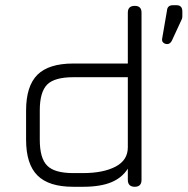

<svg xmlns="http://www.w3.org/2000/svg" viewBox="-20 -716 719 736"><path d="M621 -547C621 -547 621 -547 621 -547C615 -547 610 -549 606 -552.5C602 -556 600.5 -561 601.5 -567.5C601.5 -567.5 601.5 -567.5 601.5 -567.5C601.5 -567.5 620 -675 620 -675C621 -689 628.5 -696 642.5 -696C642.5 -696 642.5 -696 642.5 -696C642.5 -696 657 -696 657 -696C671.5 -696 679 -688 679 -672C679 -672 679 -672 679 -672C679 -672 679 -660.5 679 -660.5C679 -655 679 -650.5 678.5 -648C678 -645 677 -642.5 676 -640.5C676 -640.5 676 -640.5 676 -640.5C676 -640.5 639 -560.5 639 -560.5C634.5 -551.5 628.5 -547 621 -547ZM298.5 0C298.5 0 260.5 0 260.5 0C198 0 152.5 -14.5 123.5 -43.5C94.5 -72.5 80 -118 80 -180.5C80 -180.5 80 -180.5 80 -180.5C80 -180.5 80 -292.5 80 -292.5C80 -355 94.5 -400.5 123.5 -429.5C152.5 -458 198 -472.5 260.5 -472.5C260.5 -472.5 260.5 -472.5 260.5 -472.5C260.5 -472.5 470 -472.5 470 -472.5C470 -472.5 470 -667.5 470 -667.5C470 -685 479 -693.5 496.5 -693.5C496.5 -693.5 496.5 -693.5 496.5 -693.5C514 -693.5 522.5 -685 522.5 -667.5C522.5 -667.5 522.5 -667.5 522.5 -667.5C522.5 -667.5 522.5 -26.5 522.5 -26.5C522.5 -9 514 0 496.5 0C496.5 0 496.5 0 496.5 0C479 0 470 -9 470 -26.5C470 -26.5 470 -26.5 470 -26.5C470 -26.5 470 -69.5 470 -69.5C455.5 -46.5 434.5 -29 407 -17.5C379.5 -6 343 0 298.5 0C298.5 0 298.5 0 298.5 0ZM260.5 -52.5C260.5 -52.5 260.5 -52.5 260.5 -52.5C260.5 -52.5 298.5 -52.5 298.5 -52.5C350.5 -52.5 392 -61 423.5 -77.5C454.5 -94 470 -118.5 470 -151.5C470 -151.5 470 -151.5 470 -151.5C470 -151.5 470 -420 470 -420C470 -420 260.5 -420 260.5 -420C213 -420 179.5 -410.5 161 -392C142 -373 132.5 -340 132.5 -292.5C132.5 -292.5 132.5 -292.5 132.5 -292.5C132.5 -292.5 132.5 -180.5 132.5 -180.5C132.5 -133 142 -99.5 161 -81C179.5 -62 213 -52.5 260.5 -52.5Z"/></svg>

Font: Jura-Fortis-Regular
Style: Regular
Weight: 500
Designer: Daniel Johnson, Alexei Vanyashin, Mirko Velimirovic
Foundry: Daniel Johnson
Version: ""